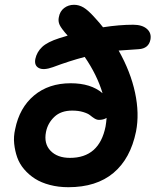

<svg xmlns="http://www.w3.org/2000/svg" viewBox="-20 -779 656 809"><path d="M268.1 9.8Q226.1 9.8 189.9 0.2Q153.8 -9.3 127.7 -25.9Q101.6 -42.5 81.8 -65.7Q62 -88.9 52.5 -116Q43 -143.1 39.8 -173.3Q36.6 -203.6 43.9 -234.9Q62 -325.2 123.5 -376.7Q185.1 -428.2 277.8 -428.2Q363.3 -428.2 412.1 -386.2Q388.7 -463.9 336.9 -539.1Q272 -522 203.1 -496.1Q163.6 -481.9 143.6 -492.4Q123.5 -502.9 128.9 -530.8Q135.3 -560.1 157.5 -581.1Q179.7 -602.1 230 -618.2Q236.3 -620.1 247.6 -623.5Q258.8 -627 265.1 -628.9Q238.3 -658.7 231.2 -674.3Q224.1 -689.9 228 -707Q232.4 -731.4 250.2 -745.1Q268.1 -758.8 292 -758.8Q312.5 -758.8 331.8 -747.6Q351.1 -736.3 379.9 -704.1Q402.3 -679.7 414.1 -664.1Q482.9 -674.8 541 -674.8Q579.1 -674.8 599.1 -657.2Q619.1 -639.6 613.8 -611.8Q606.4 -574.7 564.9 -571.8Q552.2 -571.3 480 -565.9Q530.3 -476.6 549.1 -388.4Q567.9 -300.3 553.2 -225.1Q529.8 -110.4 458 -50.3Q386.2 9.8 268.1 9.8ZM173.8 -223.1Q164.1 -173.8 192.9 -143.8Q221.7 -113.8 274.9 -113.8Q398.4 -113.8 424.8 -246.1Q427.7 -263.2 429.2 -282.2Q416 -273.9 397 -273.9Q387.7 -273.9 377.9 -280Q368.2 -286.1 359.4 -293.5Q350.6 -300.8 330.6 -306.9Q310.5 -313 284.2 -313Q236.8 -313 209 -286.6Q181.2 -260.3 173.8 -223.1Z"/></svg>

Font: Shantell Sans Irregular
Style: Italic
Weight: 600
Italic angle: -11.31°
Designer: Stephen Nixon, Anya Danilova, Shantell Martin
Foundry: Arrow Type
Version: Version 1.006;[9816181b4]